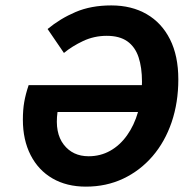

<svg xmlns="http://www.w3.org/2000/svg" viewBox="-20 -684 708 716"><path d="M300.3 12Q228.7 12 175.8 -18.6Q123 -49.2 94.2 -105.6Q65.3 -162.1 65.3 -237.5Q65.3 -274.8 70.4 -303.7Q75.4 -332.6 86.8 -366.5H539.9L519 -266.3H194.5Q183.9 -188.7 217.5 -145Q251.1 -101.3 310.5 -101.3Q354.4 -101.3 390.7 -121.6Q427.1 -141.9 453.8 -179.4Q480.5 -216.8 495 -267.3Q509.5 -317.8 509.5 -378.8Q509.5 -432.6 496.6 -471Q483.7 -509.5 454.7 -530Q425.7 -550.4 378 -550.4Q331.1 -550.4 290 -531.1Q249 -511.8 218.4 -486.5L157.5 -575.8Q204.3 -614.6 261.9 -639.2Q319.5 -663.8 394.8 -663.8Q470.8 -663.8 526.9 -631.3Q583 -598.9 614 -537.3Q645 -475.7 645 -388.1Q645 -301.8 620.1 -228.4Q595.1 -155.1 548.7 -101.2Q502.2 -47.4 439.3 -17.7Q376.3 12 300.3 12Z"/></svg>

Font: Source Sans 3 VF
Style: Italic
Weight: 200
Italic angle: -11°
Designer: Paul D. Hunt
Foundry: Adobe Systems Incorporated
Version: Version 3.042;hotconv 1.0.118;makeotfexe 2.5.65603